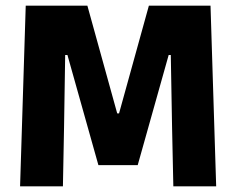

<svg xmlns="http://www.w3.org/2000/svg" viewBox="-20 -659 836 679"><path d="M202.5 0H51L71 -639H289L394.5 -258H401L506.5 -639H724.5L744.5 0H593L588.5 -209.5L584 -464.5H576.5L467 -75H328L218.5 -464.5H210.5L206.5 -209Z"/></svg>

Font: Anek Malayalam
Style: Bold
Weight: 700
Version: Version 1.003